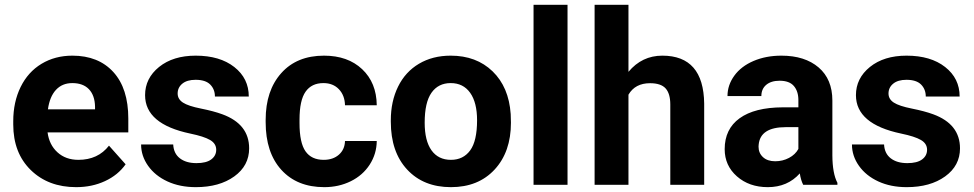

<svg xmlns="http://www.w3.org/2000/svg" viewBox="-20 -770 4057 800"><path d="M297.4 9.8Q181.2 9.8 108.2 -61.5Q35.2 -132.8 35.2 -251.5V-265.1Q35.2 -344.7 65.9 -407.5Q96.7 -470.2 153.1 -504.2Q209.5 -538.1 281.7 -538.1Q390.1 -538.1 452.4 -469.7Q514.6 -401.4 514.6 -275.9V-218.3H178.2Q185.1 -166.5 219.5 -135.3Q253.9 -104 306.6 -104Q388.2 -104 434.1 -163.1L503.4 -85.4Q471.7 -40.5 417.5 -15.4Q363.3 9.8 297.4 9.8ZM281.2 -423.8Q239.3 -423.8 213.1 -395.5Q187 -367.2 179.7 -314.5H376V-325.7Q375 -372.6 350.6 -398.2Q326.2 -423.8 281.2 -423.8Z M880.9 -146Q880.9 -171.9 855.2 -186.8Q829.6 -201.7 772.9 -213.4Q584.5 -252.9 584.5 -373.5Q584.5 -443.8 642.8 -491Q701.2 -538.1 795.4 -538.1Q896 -538.1 956.3 -490.7Q1016.6 -443.4 1016.6 -367.7H875.5Q875.5 -397.9 856 -417.7Q836.4 -437.5 794.9 -437.5Q759.3 -437.5 739.7 -421.4Q720.2 -405.3 720.2 -380.4Q720.2 -356.9 742.4 -342.5Q764.6 -328.1 817.4 -317.6Q870.1 -307.1 906.2 -293.9Q1018.1 -252.9 1018.1 -151.9Q1018.1 -79.6 956.1 -34.9Q894 9.8 795.9 9.8Q729.5 9.8 678 -13.9Q626.5 -37.6 597.2 -78.9Q567.9 -120.1 567.9 -168H701.7Q703.6 -130.4 729.5 -110.4Q755.4 -90.3 798.8 -90.3Q839.4 -90.3 860.1 -105.7Q880.9 -121.1 880.9 -146Z M1328.6 -104Q1367.7 -104 1392.1 -125.5Q1416.5 -147 1417.5 -182.6H1549.8Q1549.3 -128.9 1520.5 -84.2Q1491.7 -39.6 1441.7 -14.9Q1391.6 9.8 1331.1 9.8Q1217.8 9.8 1152.3 -62.3Q1086.9 -134.3 1086.9 -261.2V-270.5Q1086.9 -392.6 1151.9 -465.3Q1216.8 -538.1 1330.1 -538.1Q1429.2 -538.1 1489 -481.7Q1548.8 -425.3 1549.8 -331.5H1417.5Q1416.5 -372.6 1392.1 -398.2Q1367.7 -423.8 1327.6 -423.8Q1278.3 -423.8 1253.2 -387.9Q1228 -352.1 1228 -271.5V-256.8Q1228 -175.3 1252.9 -139.6Q1277.8 -104 1328.6 -104Z M1608.4 -269Q1608.4 -347.7 1638.7 -409.2Q1668.9 -470.7 1725.8 -504.4Q1782.7 -538.1 1857.9 -538.1Q1964.8 -538.1 2032.5 -472.7Q2100.1 -407.2 2107.9 -294.9L2108.9 -258.8Q2108.9 -137.2 2041 -63.7Q1973.1 9.8 1858.9 9.8Q1744.6 9.8 1676.5 -63.5Q1608.4 -136.7 1608.4 -262.7ZM1749.5 -258.8Q1749.5 -183.6 1777.8 -143.8Q1806.2 -104 1858.9 -104Q1910.2 -104 1939 -143.3Q1967.8 -182.6 1967.8 -269Q1967.8 -342.8 1939 -383.3Q1910.2 -423.8 1857.9 -423.8Q1806.2 -423.8 1777.8 -383.5Q1749.5 -343.3 1749.5 -258.8Z M2344.7 0H2203.1V-750H2344.7Z M2598.6 -470.7Q2654.8 -538.1 2739.7 -538.1Q2911.6 -538.1 2914.1 -338.4V0H2772.9V-334.5Q2772.9 -379.9 2753.4 -401.6Q2733.9 -423.3 2688.5 -423.3Q2626.5 -423.3 2598.6 -375.5V0H2457.5V-750H2598.6Z M3326.7 0Q3316.9 -19 3312.5 -47.4Q3261.2 9.8 3179.2 9.8Q3101.6 9.8 3050.5 -35.2Q2999.5 -80.1 2999.5 -148.4Q2999.5 -232.4 3061.8 -277.3Q3124 -322.3 3241.7 -322.8H3306.6V-353Q3306.6 -389.6 3287.8 -411.6Q3269 -433.6 3228.5 -433.6Q3192.9 -433.6 3172.6 -416.5Q3152.3 -399.4 3152.3 -369.6H3011.2Q3011.2 -415.5 3039.6 -454.6Q3067.9 -493.7 3119.6 -515.9Q3171.4 -538.1 3235.8 -538.1Q3333.5 -538.1 3390.9 -489Q3448.2 -439.9 3448.2 -351.1V-122.1Q3448.7 -46.9 3469.2 -8.3V0ZM3210 -98.1Q3241.2 -98.1 3267.6 -112.1Q3293.9 -126 3306.6 -149.4V-240.2H3253.9Q3147.9 -240.2 3141.1 -167L3140.6 -158.7Q3140.6 -132.3 3159.2 -115.2Q3177.7 -98.1 3210 -98.1Z M3842.8 -146Q3842.8 -171.9 3817.1 -186.8Q3791.5 -201.7 3734.9 -213.4Q3546.4 -252.9 3546.4 -373.5Q3546.4 -443.8 3604.7 -491Q3663.1 -538.1 3757.3 -538.1Q3857.9 -538.1 3918.2 -490.7Q3978.5 -443.4 3978.5 -367.7H3837.4Q3837.4 -397.9 3817.9 -417.7Q3798.3 -437.5 3756.8 -437.5Q3721.2 -437.5 3701.7 -421.4Q3682.1 -405.3 3682.1 -380.4Q3682.1 -356.9 3704.3 -342.5Q3726.6 -328.1 3779.3 -317.6Q3832 -307.1 3868.2 -293.9Q3980 -252.9 3980 -151.9Q3980 -79.6 3918 -34.9Q3856 9.8 3757.8 9.8Q3691.4 9.8 3639.9 -13.9Q3588.4 -37.6 3559.1 -78.9Q3529.8 -120.1 3529.8 -168H3663.6Q3665.5 -130.4 3691.4 -110.4Q3717.3 -90.3 3760.7 -90.3Q3801.3 -90.3 3822 -105.7Q3842.8 -121.1 3842.8 -146Z"/></svg>

Font: Robotiche
Style: Bold
Weight: 700
Designer: Google
Version: Version 2.001150; 2014